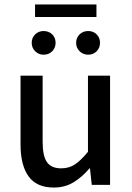

<svg xmlns="http://www.w3.org/2000/svg" viewBox="-20 -828 590 860"><path d="M221 12Q144 12 108 -38Q72 -88 72 -181V-489H171V-193Q171 -129 190.5 -101.5Q210 -74 254 -74Q289 -74 315.5 -91.5Q342 -109 374 -148V-489H473V0H391L383 -74H381Q348 -35 309.5 -11.5Q271 12 221 12ZM175 -583Q153 -583 137.5 -598.5Q122 -614 122 -636Q122 -659 137.5 -674Q153 -689 175 -689Q199 -689 214 -674Q229 -659 229 -636Q229 -614 214 -598.5Q199 -583 175 -583ZM375 -583Q352 -583 336.5 -598.5Q321 -614 321 -636Q321 -659 336.5 -674Q352 -689 375 -689Q398 -689 413 -674Q428 -659 428 -636Q428 -614 413 -598.5Q398 -583 375 -583ZM137 -752V-808H412V-752Z"/></svg>

Font: Source Sans 3 Medium
Style: Regular
Weight: 500
Designer: Paul D. Hunt
Foundry: Adobe
Version: Version 3.052;hotconv 1.1.0;makeotfexe 2.6.0